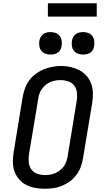

<svg xmlns="http://www.w3.org/2000/svg" viewBox="-20 -1151 640 1179"><path d="M254 8Q224 8 194.5 2.5Q165 -3 140 -16Q115 -29 96.5 -51Q78 -73 68.5 -100Q59 -127 59 -157Q59 -187 64 -217L120 -560Q125 -586 134.5 -611.5Q144 -637 161 -659.5Q178 -682 201.5 -699Q225 -716 250.5 -726Q276 -736 302.5 -741Q329 -746 356 -746Q386 -746 415 -739Q444 -732 469 -719Q494 -706 512.5 -684Q531 -662 540.5 -635Q550 -608 550.5 -578Q551 -548 546 -518L489 -175Q485 -149 475 -123.5Q465 -98 448 -75.5Q431 -53 408 -36.5Q385 -20 359 -9.5Q333 1 306.5 4.5Q280 8 254 8ZM255 -76Q255 -76 255.5 -76Q256 -76 256 -76Q272 -76 287.5 -78.5Q303 -81 318.5 -87.5Q334 -94 347.5 -104.5Q361 -115 371 -128.5Q381 -142 386.5 -157.5Q392 -173 395 -189L451 -531Q455 -556 452.5 -581Q450 -606 436.5 -624.5Q423 -643 400 -651Q377 -659 352 -659Q336 -659 320.5 -656.5Q305 -654 289.5 -647.5Q274 -641 261 -630Q248 -619 238 -605.5Q228 -592 222.5 -577Q217 -562 215 -546L158 -204Q154 -179 156.5 -154.5Q159 -130 172 -111.5Q185 -93 208 -84.5Q231 -76 255 -76ZM490 -816Q474 -816 458.5 -821.5Q443 -827 433.5 -839.5Q424 -852 421.5 -868.5Q419 -885 422 -902Q424 -913 430 -924Q436 -935 446 -942Q456 -949 467.5 -951.5Q479 -954 490 -954Q507 -954 522 -948.5Q537 -943 546.5 -930.5Q556 -918 558.5 -901.5Q561 -885 558 -868Q557 -857 551 -846Q545 -835 535 -828Q525 -821 513.5 -818.5Q502 -816 490 -816ZM290 -816Q274 -816 258.5 -821.5Q243 -827 233.5 -839.5Q224 -852 221.5 -868.5Q219 -885 222 -902Q224 -913 230 -924Q236 -935 246 -942Q256 -949 267.5 -951.5Q279 -954 290 -954Q307 -954 322 -948.5Q337 -943 346.5 -930.5Q356 -918 358.5 -901.5Q361 -885 358 -868Q357 -857 351 -846Q345 -835 335 -828Q325 -821 313.5 -818.5Q302 -816 290 -816ZM574 -1049H274V-1131H574Z"/></svg>

Font: Iosevka Slab MdExObl
Style: Regular
Weight: 500
Width: 7
Italic angle: -9°
Monospace: yes
Designer: Belleve Invis
Foundry: Belleve Invis
Version: Version 11.1.1; ttfautohint (v1.8.3)